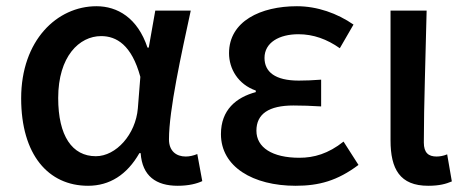

<svg xmlns="http://www.w3.org/2000/svg" viewBox="-20 -584 1496 617"><path d="M263 13C332 13 388 -22 428 -92H432C437 -18 482 13 551 13C587 13 613 6 630 -2L614 -89C602 -84 589 -81 577 -81C546 -81 523 -99 523 -136C523 -231 563 -411 593 -550H479L458 -431H454C422 -527 357 -564 290 -564C163 -564 48 -454 48 -268C48 -87 135 13 263 13ZM288 -82C212 -82 167 -147 167 -269C167 -403 235 -468 305 -468C354 -468 403 -440 431 -337L423 -236C416 -152 353 -82 288 -82Z M930 13C1005 13 1064 -3 1132 -54L1084 -129C1035 -90 989 -77 942 -77C855 -77 804 -110 804 -164C804 -218 844 -245 923 -245C951 -245 980 -244 1012 -242V-328C985 -326 962 -325 940 -325C864 -325 830 -353 830 -398C830 -447 877 -474 939 -474C987 -474 1031 -458 1072 -429L1116 -505C1064 -541 1000 -564 934 -564C818 -564 716 -516 716 -413C716 -363 745 -313 802 -293V-288C739 -271 690 -231 690 -153C690 -48 793 13 930 13Z M1356 13C1392 13 1413 7 1432 -1L1417 -88C1405 -83 1393 -81 1383 -81C1357 -81 1342 -93 1342 -126C1342 -246 1348 -408 1351 -550H1235V-133C1235 -41 1265 13 1356 13Z"/></svg>

Font: Noto Sans JP Medium
Style: Regular
Weight: 500
Designer: Ryoko NISHIZUKA  (kana, bopomofo & ideographs); Paul D. Hunt (Latin, Greek & Cyrillic); Sandoll Communications , Soo-you
Foundry: Adobe
Version: Version 2.002;hotconv 1.0.116;makeotfexe 2.5.65601